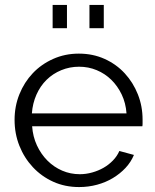

<svg xmlns="http://www.w3.org/2000/svg" viewBox="-20 -747 627 777"><path d="M193 -633V-727H251V-633ZM342 -633V-727H400V-633ZM300 10Q243 10 195.5 -11.5Q148 -33 113 -70.5Q78 -108 58.5 -157Q39 -206 39 -262Q39 -317 58.5 -365.5Q78 -414 112.5 -450.5Q147 -487 195 -508.5Q243 -530 299 -530Q356 -530 403.5 -508.5Q451 -487 485 -450Q519 -413 538 -365Q557 -317 557 -263Q557 -255 557 -247Q557 -239 556 -236H110Q113 -194 129.5 -158.5Q146 -123 172 -97Q198 -71 231.5 -56.5Q265 -42 303 -42Q328 -42 353 -49Q378 -56 399 -68Q420 -80 437 -97.5Q454 -115 463 -136L522 -120Q510 -91 488 -67.5Q466 -44 437 -26.5Q408 -9 373 0.5Q338 10 300 10ZM492 -288Q489 -330 472.5 -364.5Q456 -399 430.5 -424Q405 -449 371.5 -463Q338 -477 300 -477Q262 -477 228 -463Q194 -449 168.5 -424Q143 -399 127.5 -364Q112 -329 109 -288Z"/></svg>

Font: Oxford Sans
Style: Regular
Weight: 400
Designer: Matt McInerney, Pablo Impallari, Rodrigo Fuenzalida
Foundry: Matt McInerney, Pablo Impallari, Rodrigo Fuenzalida
Version: Version 3.000g; ttfautohint (v1.5) -l 8 -r 28 -G 28 -x 14 -D